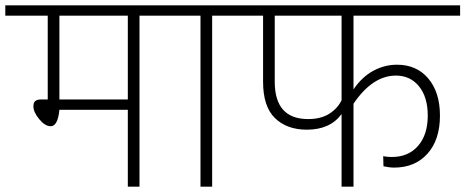

<svg xmlns="http://www.w3.org/2000/svg" viewBox="-35 -704 1755 724"><path d="M621 -645H491V0H447V-290H189Q183 -228 156 -228Q135 -228 113 -254.5Q91 -281 91 -303Q91 -317 98 -323Q105 -329 121 -329H145V-645H-15V-684H621ZM447 -645H189V-329H447Z M895 -645H765V0H721V-645H592V-684H895Z M1298 -645V-367Q1330 -414 1372.5 -437Q1415 -460 1462 -460Q1536 -460 1580 -408Q1624 -356 1624 -268Q1624 -177 1577 -124.5Q1530 -72 1451 -72Q1434 -72 1411 -77L1410 -115Q1427 -112 1442 -112Q1505 -112 1541.5 -154Q1578 -196 1578 -268Q1578 -338 1545 -378.5Q1512 -419 1458 -419Q1370 -419 1298 -313V0H1253V-274Q1210 -215 1122 -215Q1047 -215 1002 -258.5Q957 -302 957 -396V-645H866V-684H1700V-645ZM1253 -326V-645H1001V-396Q1001 -255 1127 -255Q1175 -255 1206.5 -275Q1238 -295 1253 -326Z"/></svg>

Font: FiraGO ExtraLight
Style: Regular
Weight: 200
Designer: bBox Type
Foundry: bBox Type GmbH
Version: Version 1.001